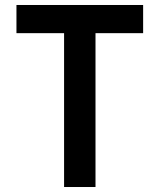

<svg xmlns="http://www.w3.org/2000/svg" viewBox="-20 -750 640 770"><path d="M237 0H363V-617H554V-730H46V-617H237Z"/></svg>

Font: JetBrains Mono
Style: Bold
Weight: 558
Monospace: yes
Designer: Philipp Nurullin, Konstantin Bulenkov
Foundry: JetBrains
Version: Version 2.305